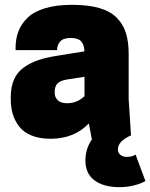

<svg xmlns="http://www.w3.org/2000/svg" viewBox="-20 -564 626 800"><path d="M259.8 -133.8Q300.8 -133.8 332 -163.1V-244.1L259.8 -232.9Q230 -228 219 -215.6Q208 -203.1 208 -183.1V-176.8Q208 -158.7 220.7 -146.2Q233.4 -133.8 259.8 -133.8ZM335.9 105Q335.9 56.2 362.8 17.1L350.1 -49.8Q289.6 14.2 189.9 14.2Q145 14.2 111.8 0.7Q78.6 -12.7 60.3 -36.4Q42 -60.1 33.4 -88.1Q24.9 -116.2 24.9 -149.9V-160.2Q24.9 -202.1 38.3 -232.7Q51.8 -263.2 78.9 -282.7Q106 -302.2 139.4 -313.5Q172.9 -324.7 220.2 -332L332 -350.1Q330.6 -379.4 317.4 -392.6Q304.2 -405.8 274.9 -405.8Q244.1 -405.8 231 -391.4Q217.8 -377 217.8 -355H44.9V-363.8Q44.9 -401.9 56.6 -432.9Q68.4 -463.9 94.2 -489.5Q120.1 -515.1 167.2 -529.5Q214.4 -543.9 279.8 -543.9Q346.7 -543.9 392.8 -530.8Q439 -517.6 465.8 -490.7Q492.7 -463.9 504.4 -427.2Q516.1 -390.6 516.1 -339.8V-149.9L525.9 0Q471.2 24.4 471.2 58.1Q471.2 72.3 481.4 81.1Q491.7 89.8 508.8 89.8Q530.3 89.8 544.9 80.1L585.9 189.9Q568.8 200.7 539.3 208.3Q509.8 215.8 478 215.8Q412.1 215.8 374 187.7Q335.9 159.7 335.9 105Z"/></svg>

Font: Cooper Hewitt
Style: Heavy
Weight: 713
Designer: Village Type and Design LLC
Foundry: Cooper Hewitt Smithsonian Design Museum
Version: 1.000